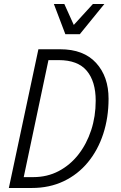

<svg xmlns="http://www.w3.org/2000/svg" viewBox="-20 -935 600 955"><path d="M24 0 171 -690H279Q396 -690 458 -622Q520 -554 520 -444Q520 -350 493.5 -269Q467 -188 417 -127.5Q367 -67 296.5 -33.5Q226 0 138 0ZM98 -54H145Q215 -54 272 -84Q329 -114 370 -166.5Q411 -219 433.5 -287.5Q456 -356 456 -434Q456 -530 411.5 -583Q367 -636 272 -636H221ZM248 -915H300L347 -811L442 -915H499L377 -765H305Z"/></svg>

Font: Radio Canada Condensed Light
Style: Italic
Weight: 300
Width: 3
Italic angle: -12°
Designer: Charles Daoud, Etienne Aubert Bonn, Alexandre Saumier Demers, Jacques Le Bailly
Foundry: Radio-Canada
Version: Version 2.104; ttfautohint (v1.8.4.7-5d5b);gftools[0.9.28.de